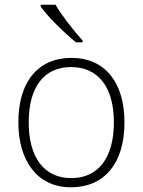

<svg xmlns="http://www.w3.org/2000/svg" viewBox="-20 -786 607 816"><path d="M303 -606H331V-614C288 -661 233 -734 216 -766H153V-758C174 -726 241 -657 303 -606ZM281 10C424 10 509 -92 509 -266C509 -437 425 -540 284 -540C142 -540 58 -439 58 -266C58 -105 137 10 281 10ZM283 -29C168 -29 102 -116 102 -266C102 -416 167 -501 282 -501C397 -501 464 -416 464 -266C464 -116 398 -29 283 -29Z"/></svg>

Font: Kathrein 35 Thin
Style: Regular
Weight: 250
Designer: Lazydogs Typefoundry, based on Open Sans by Ascender Corporation
Foundry: Lazydogs Typefoundry
Version: Version 1.003;PS 001.003;hotconv 1.0.88;makeotf.lib2.5.64775